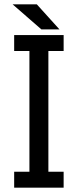

<svg xmlns="http://www.w3.org/2000/svg" viewBox="-20 -861 357 881"><path d="M170 -726 38 -841H149L253 -726ZM45 0V-73H115V-627H45V-700H272V-627H202V-73H272V0Z"/></svg>

Font: Share
Style: Regular
Weight: 400
Designer: Ralph du Carrois
Version: Version 1.002